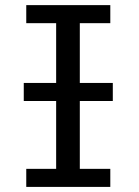

<svg xmlns="http://www.w3.org/2000/svg" viewBox="-20 -733 545 753"><path d="M83 -712.9H412.6V-642.1H293V-70.8H412.6V0H83V-70.8H200.2V-642.1H83ZM73.2 -407.7H422.4V-336.9H73.2Z"/></svg>

Font: Andika LitF DSA DSG
Style: Regular
Weight: 400
Designer: Victor Gaultney, Annie Olsen, Julie Remington, Don Collingsworth, Eric Hays, Becca Hirsbrunner
Foundry: SIL International
Version: Version 6.200 ; LitF DSA DSG; ttfautohint (v1.8.3.10-c5d8)